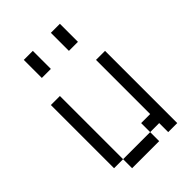

<svg xmlns="http://www.w3.org/2000/svg" viewBox="-220 -845 940 940"><g transform="rotate(-45 250.0 -375.0)"><path d="M125 -62.5V0H312.5V-62.5ZM125 -62.5V-500H62.5V-62.5ZM375 -62.5V0H437.5Q437.5 0 437.5 -500H375Q375 -500 375 -125H312.5V-62.5ZM125 -750Q125 -750 125 -625H187.5Q187.5 -625 187.5 -750ZM312.5 -750Q312.5 -750 312.5 -625H375Q375 -625 375 -750Z"/></g></svg>

Font: BFUnifontExMono
Style: Regular
Weight: 500
Version: Version 15.0.06